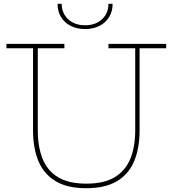

<svg xmlns="http://www.w3.org/2000/svg" viewBox="-20 -983 909 1011"><path d="M551 -752H855V-729H715V-296Q715 -203.5 686.8 -135.2Q658.5 -67 596.8 -29.5Q535 8 434 8Q333.5 8 272 -29.5Q210.5 -67 182.2 -135.2Q154 -203.5 154 -296V-729H14V-752H319V-729H179V-296Q179 -210.5 204 -147.5Q229 -84.5 285.2 -50.2Q341.5 -16 435 -16Q528 -16 584.5 -50.2Q641 -84.5 666.5 -147.5Q692 -210.5 692 -296V-729H551ZM573 -963Q573 -923.5 554.8 -893.5Q536.5 -863.5 503.8 -846.8Q471 -830 428 -830Q385 -830 352.2 -846.8Q319.5 -863.5 301.2 -893.5Q283 -923.5 283 -963H305Q305 -913 339.2 -881.5Q373.5 -850 428 -850Q483 -850 517 -881.5Q551 -913 551 -963Z"/></svg>

Font: Hepta Slab ExtraLight
Style: Regular
Weight: 200
Designer: Michael LaGattuta
Foundry: Michael LaGattuta
Version: Version 1.100